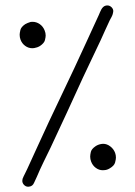

<svg xmlns="http://www.w3.org/2000/svg" viewBox="-20 -629 501 710"><path d="M371.6 -608.4Q374.5 -608.9 377 -608.9Q385.7 -608.9 392.6 -602.1Q398.9 -595.7 398.9 -587.9Q398.9 -584.5 397.9 -581.1Q396.5 -573.7 392.8 -566.9Q389.2 -560.1 385.7 -553.7Q377 -535.2 368.7 -516.8Q360.4 -498.5 352.1 -480Q335.9 -444.8 319.3 -410.9Q302.7 -377 286.6 -341.8Q256.8 -275.9 227.3 -212.4Q197.8 -148.9 167 -83Q153.8 -56.2 140.9 -29.5Q127.9 -2.9 116.2 24.9L106 46.9Q100.6 59.6 88.4 61Q85.9 61.5 84 61.5Q74.7 61.5 67.9 53.7Q62.5 47.4 62.5 39.6Q62.5 36.1 63.5 32.2Q66.9 23.4 71.8 14.2Q76.7 4.9 80.6 -3.9Q89.4 -22.5 97.9 -41.7Q106.4 -61 115.2 -79.6Q161.1 -180.7 208.3 -278.8Q255.4 -377 301.3 -477.5Q312.5 -502.4 323.7 -526.4Q335 -550.3 345.7 -574.2Q347.7 -578.6 349.9 -584.2Q352.1 -589.8 355 -594.7Q357.9 -599.6 361.8 -603.3Q365.7 -606.9 371.6 -608.4ZM93.3 -547.9Q97.2 -548.3 100.6 -548.3Q114.7 -548.3 127 -539.8Q139.2 -531.2 145 -516.6Q148.9 -507.3 148.9 -497.6Q148.9 -491.7 146.2 -480.7Q143.6 -469.7 127.9 -459Q118.2 -453.1 106.4 -451.2Q102.5 -450.7 99.1 -450.7Q85 -450.7 73 -459.5Q61 -468.3 55.7 -482.9Q52.7 -491.2 52.7 -500.5Q52.7 -506.8 55.4 -518.1Q58.1 -529.3 73.2 -539.6Q77.1 -542 82 -543.9Q86.9 -545.9 93.3 -547.9ZM355.5 -96.7Q358.4 -97.2 361.3 -97.2Q375.5 -97.2 387.9 -87.6Q400.4 -78.1 405.8 -63.5Q408.7 -55.2 408.7 -46.4Q408.7 -39.6 405.5 -27.8Q402.3 -16.1 385.7 -6.3Q376 -0.5 367.2 0Q363.3 0.5 359.9 0.5Q346.2 0.5 334.2 -8.3Q322.3 -17.1 316.9 -31.7Q313.5 -40.5 313.5 -49.8Q313.5 -56.2 315.9 -67.1Q318.4 -78.1 333.5 -88.4Q342.8 -94.7 355.5 -96.7Z"/></svg>

Font: Dima Niloofar
Style: Regular
Weight: 400
Designer: R.Balvardi
Foundry: Dima Software Group
Version: Version 3.00;November 13, 2018;FontCreator 11.5.0.2427 64-bi